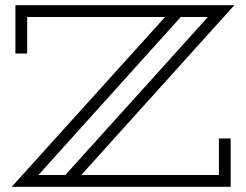

<svg xmlns="http://www.w3.org/2000/svg" viewBox="-20 -715 941 735"><path d="M863 -185V0H25L612 -650H84V-510H39V-695H877L291 -45H818V-185ZM776 -650H672L127 -45H230Z"/></svg>

Font: Geostar
Style: Regular
Weight: 400
Designer: Joe Prince
Foundry: Joe Prince
Version: Version 1.002